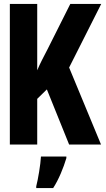

<svg xmlns="http://www.w3.org/2000/svg" viewBox="-20 -734 540 975"><path d="M30 0H169V-232L218 -280L331 0H493L331 -391L494 -714H337L221 -483C201 -444 184 -413 169 -377V-714H30ZM164 212V221H250C278 178 302 119 317 69V61H188C186 101 173 178 164 212Z"/></svg>

Font: Noto Sans Mono ExtraCondensed ExtraBold
Style: Regular
Weight: 800
Width: 2
Designer: Monotype Design Team
Foundry: Monotype Imaging Inc.
Version: Version 2.014